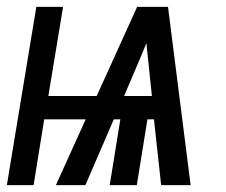

<svg xmlns="http://www.w3.org/2000/svg" viewBox="-39 -540 659 560"><path d="M-19 0 67 -520H145L102 -260H243L361 -520H451L517 0H431L410 -192H391L360 0H281L312 -192H293L210 0H124L211 -192H90L59 0ZM404 -260 395 -347Q393 -363 391.5 -380Q390 -397 388 -414Q381 -397 374 -380Q367 -363 360 -347L323 -260Z"/></svg>

Font: Iosevka Md Ex Obl
Style: Regular
Weight: 500
Width: 7
Italic angle: -9°
Monospace: yes
Designer: Belleve Invis
Foundry: Belleve Invis
Version: Version 32.5.0; ttfautohint (v1.8.4)